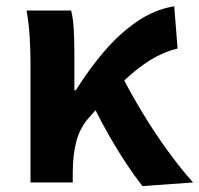

<svg xmlns="http://www.w3.org/2000/svg" viewBox="-20 -594 649 625"><path d="M79.3 0V-392.9Q79.3 -426.4 76.7 -471.8Q74.1 -517.1 66.4 -559.8H211.6Q218.1 -534 220.1 -498.1Q222.1 -462.3 222.1 -423V-300.2H226.9Q269.3 -368.2 318.8 -426.2Q368.3 -484.3 425.9 -523.8Q483.4 -563.3 547.1 -573.5L558.1 -436.1Q513.1 -425.2 470.5 -399.2Q427.8 -373.3 380 -327.9Q332.2 -282.5 270.7 -212.2Q241.4 -180 229.3 -136.7Q217.2 -93.4 216.8 -32.6V0ZM443.7 11.7Q419.4 -19 392.7 -59.1Q365.9 -99.3 338.3 -147.1Q310.7 -194.9 284.4 -248.3L379.1 -342.4Q407.4 -287.2 445.5 -224.3Q483.5 -161.4 526.2 -102.8Q568.8 -44.1 608.6 0Z"/></svg>

Font: Noto Sans TC Thin
Style: Regular
Weight: 100
Designer: Ryoko NISHIZUKA 西塚涼子 (kana, bopomofo & ideographs); Paul D. Hunt (Latin, Greek & Cyrillic); Sandoll Communications 산돌커뮤니
Foundry: Adobe
Version: Version 2.004-H2;hotconv 1.0.118;makeotfexe 2.5.65603